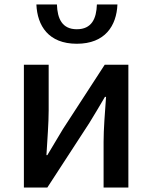

<svg xmlns="http://www.w3.org/2000/svg" viewBox="-20 -840 682 860"><path d="M324 -644C451 -644 502 -725 506 -820H414C412 -757 391 -709 324 -709C258 -709 237 -757 235 -820H143C147 -725 197 -644 324 -644ZM87 0H192L380 -289C400 -321 430 -372 450 -406H455C450 -335 444 -262 444 -205V0H555V-550H449L262 -262C243 -229 211 -178 192 -145H188C192 -215 198 -288 198 -345V-550H87Z"/></svg>

Font: Noto Sans JP Medium
Style: Regular
Weight: 500
Designer: Ryoko NISHIZUKA  (kana, bopomofo & ideographs); Paul D. Hunt (Latin, Greek & Cyrillic); Sandoll Communications , Soo-you
Foundry: Adobe
Version: Version 2.002;hotconv 1.0.116;makeotfexe 2.5.65601